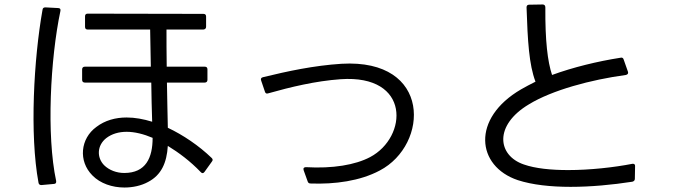

<svg xmlns="http://www.w3.org/2000/svg" viewBox="-20 -807 3015 858"><path d="M220 15C229 15 232 10 231 2C187 -203 205 -545 250 -758C252 -766 248 -771 240 -771L183 -774C175 -774 171 -771 170 -763C131 -544 112 -207 152 9C153 17 158 20 165 20ZM360 -687C360 -679 364 -675 372 -675H651C652 -625 653 -568 654 -509H359C352 -509 347 -505 347 -497V-450C347 -442 352 -438 359 -438H656C657 -377 658 -316 660 -263C621 -275 583 -282 546 -282C496 -282 449 -269 411 -240C339 -188 329 -87 393 -23C428 13 482 31 536 31C573 31 611 23 642 6C701 -25 725 -79 730 -155C779 -125 830 -87 877 -38C883 -31 889 -32 894 -39L927 -85C932 -91 931 -96 926 -101C869 -156 798 -204 730 -236C729 -292 727 -364 726 -438H895C903 -438 907 -443 907 -450V-497C907 -505 903 -509 895 -509H725C724 -568 724 -626 724 -675H889C897 -676 901 -680 901 -688V-733C901 -741 897 -745 889 -745L372 -746C364 -746 360 -742 360 -734ZM662 -191C662 -102 632 -34 535 -34C502 -34 468 -46 445 -69C412 -103 413 -157 455 -190C480 -209 511 -218 546 -218C582 -218 622 -208 662 -191Z M1355 4C1357 10 1361 13 1368 13C1476 17 1589 2 1677 -45C1897 -160 1911 -546 1506 -522C1382 -514 1266 -489 1155 -462C1147 -460 1144 -455 1147 -447L1164 -397C1166 -390 1171 -387 1179 -390C1278 -418 1390 -445 1502 -453C1817 -475 1802 -194 1634 -105C1568 -70 1466 -53 1347 -60C1338 -60 1334 -55 1337 -46Z M2818 -64C2819 -72 2814 -76 2806 -75C2724 -59 2617 -47 2519 -47C2443 -47 2372 -54 2321 -72C2203 -112 2186 -247 2344 -341C2447 -404 2621 -451 2777 -472C2785 -474 2789 -479 2786 -487L2767 -541C2765 -548 2760 -551 2753 -549C2650 -533 2540 -506 2447 -472C2427 -532 2416 -625 2417 -774C2417 -782 2413 -787 2405 -787L2345 -786C2337 -786 2333 -782 2333 -774C2338 -624 2344 -518 2373 -442C2350 -431 2329 -419 2309 -408C2085 -278 2109 -64 2294 -2C2358 19 2441 28 2530 28C2620 28 2716 19 2806 5C2813 3 2817 -1 2817 -8Z"/></svg>

Font: LINE Seed JP_OTF Regular
Style: Regular
Weight: 400
Designer: LY Corporation & Fontrix & Fontworks
Version: Version 1.002